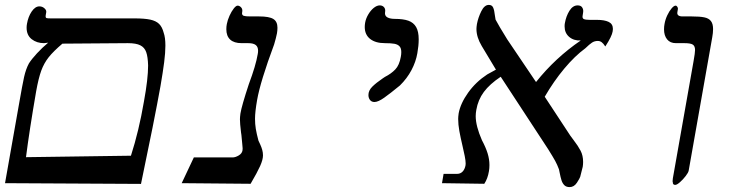

<svg xmlns="http://www.w3.org/2000/svg" viewBox="-46 -747 3066 783"><path d="M529 3 -25.5 0 32.5 -328Q45 -400 52.2 -432.8Q59.5 -465.5 72 -488.5Q83.5 -506.5 104.8 -529.5Q126 -552.5 150.5 -573L133.5 -571Q104 -571 83.2 -587.2Q62.5 -603.5 62.5 -634Q62.5 -642 64 -650Q69 -679 83.2 -700Q97.5 -721 114.5 -721Q126.5 -721 135.2 -713.2Q144 -705.5 142.5 -697L140.5 -685Q140 -683 140 -680Q140 -674.5 144 -673.2Q148 -672 160.5 -672H502.5Q543 -672 566.5 -667Q590 -662 602.8 -649.5Q615.5 -637 621.5 -613.5Q628.5 -594 628.5 -561Q628.5 -532.5 623.5 -493.2Q618.5 -454 608.5 -396Q583.5 -256.5 529 3ZM558 -480Q557 -515.5 550.2 -534.5Q543.5 -553.5 526.2 -562.2Q509 -571 475.5 -571L208.5 -569Q171.5 -537.5 152.5 -513.5Q133.5 -489.5 122.2 -458.8Q111 -428 101.5 -375Q73.5 -212.5 60 -106L488 -112Q520.5 -213 541 -333Q558 -425.5 558 -480Z M976 2.5 695 0 744.5 -105H902.5Q914 -105 927.5 -113Q941 -121 943 -134Q943.5 -136.5 943.5 -142Q943.5 -148.5 942 -159.5Q939.5 -182 938.5 -196.5L937 -206.5Q932.5 -243.5 932.5 -260.5Q932.5 -269 934.5 -284Q939.5 -315 968.5 -403Q997.5 -480.5 1005 -526Q1006.5 -533.5 1006.5 -540Q1006.5 -556 996.8 -563.5Q987 -571 966.5 -571H939.5Q908.5 -571 892.8 -585.5Q877 -600 877 -628Q877 -639 879 -649Q882 -665 890 -682.8Q898 -700.5 907.2 -712.2Q916.5 -724 923 -724Q930.5 -724 937 -717.2Q943.5 -710.5 942 -700Q941 -695 941 -693Q941 -685 948 -682.5Q955 -680 975 -680H1011Q1052 -680 1068.8 -669.5Q1085.5 -659 1085.5 -634Q1085.5 -622.5 1083.5 -611Q1079.5 -591 1072 -566Q1015.5 -414 1002.5 -339Q994 -290.5 994 -262.5Q994 -241.5 997.2 -221.5Q1000.5 -201.5 1008 -173.5Q1010 -169.5 1015.2 -158Q1020.5 -146.5 1023.5 -135.5Q1026.5 -124.5 1026.5 -113.5Q1026.5 -96 1014.8 -69.8Q1003 -43.5 976 2.5Z M1481 -331Q1469.5 -331 1463 -339.2Q1456.5 -347.5 1456.5 -359.5Q1456.5 -378 1472.5 -393.8Q1488.5 -409.5 1515 -427.5L1524 -433.5Q1549.5 -446.5 1566 -463.8Q1582.5 -481 1588.5 -515Q1590.5 -525 1590.5 -534.5Q1590.5 -550.5 1583.2 -558.2Q1576 -566 1562.2 -568.5Q1548.5 -571 1523.5 -571Q1485.5 -571 1463.5 -588.2Q1441.5 -605.5 1441.5 -637Q1441.5 -645 1443 -654Q1446 -671.5 1455.8 -688Q1465.5 -704.5 1478.2 -714.8Q1491 -725 1502.5 -725Q1512.5 -725 1518.8 -719Q1525 -713 1525 -703.5Q1525 -700 1524.5 -698Q1524 -696.5 1524 -693Q1524 -681 1535 -675.5Q1546 -670 1564.5 -670Q1598.5 -670 1619.5 -662.5Q1640.5 -655 1651 -636.8Q1661.5 -618.5 1661.5 -586.5Q1661.5 -560.5 1656 -530Q1650 -495 1632 -461Q1614 -427 1585 -398.5Q1545.5 -366 1520.8 -348.5Q1496 -331 1481 -331Z M2236 -44.5 2233.5 -56.5Q2226.5 -75.5 2218 -91Q2209.5 -106.5 2189.5 -138.5L1996 -434Q1951 -404 1927.2 -372Q1903.5 -340 1896.5 -299Q1894 -285.5 1894 -273.5Q1894 -233 1919.5 -175Q1935 -146 1942.5 -121.8Q1950 -97.5 1950 -74Q1950 -60.5 1948 -49Q1943 -18.5 1929 2.5L1756.5 0L1763 -38H1818.5Q1831.5 -38 1840.5 -47.2Q1849.5 -56.5 1852.5 -73Q1853 -75.5 1853 -80.5Q1853 -91.5 1849.2 -110.8Q1845.5 -130 1840.5 -150.5Q1832 -186.5 1827.2 -213Q1822.5 -239.5 1822.5 -262Q1822.5 -271 1824.5 -285Q1832 -325.5 1863.2 -369.2Q1894.5 -413 1941 -443.5L1976.5 -463L1918.5 -559.5Q1897 -595.5 1897 -629Q1897 -636 1899 -649Q1904 -675.5 1916.8 -701.2Q1929.5 -727 1947.5 -727Q1960.5 -727 1965.2 -716Q1970 -705 1972 -685.5Q1974.5 -669.5 1975 -667Q1987.5 -643 2022.5 -586.5L2140 -412.5Q2219 -511.5 2322.5 -582Q2294 -580.5 2275.2 -596.5Q2256.5 -612.5 2256.5 -639.5Q2256.5 -647.5 2257.5 -652Q2262.5 -681 2276.2 -703Q2290 -725 2309.5 -725Q2322 -725 2327.2 -718Q2332.5 -711 2332.5 -702Q2332.5 -697.5 2332 -696L2330 -683Q2328 -672.5 2335 -669.2Q2342 -666 2359.5 -666H2388.5Q2418.5 -666 2436 -657.8Q2453.5 -649.5 2453.5 -629Q2453.5 -626 2452.5 -619Q2449.5 -599 2422.5 -557.5Q2414.5 -570 2407.5 -575Q2400.5 -580 2392 -580Q2378.5 -580 2368.2 -573.2Q2358 -566.5 2341 -550Q2298.5 -519 2255.2 -467.2Q2212 -415.5 2175.5 -352.5L2280 -193.5Q2282 -190 2293 -176Q2311.5 -152 2321.8 -132.2Q2332 -112.5 2332 -86.5Q2332 -77 2330.5 -67Q2322 -32.5 2320.2 -26.2Q2318.5 -20 2306.8 -2Q2295 16 2277 16Q2263 16 2255.2 8Q2247.5 0 2243.8 -12Q2240 -24 2236 -44.5Z M2859 -597 2762.5 -51Q2761 -43 2750.2 -29Q2739.5 -15 2727 -4Q2714.5 7 2707.5 7Q2702.5 7 2700 4.2Q2697.5 1.5 2698 -3Q2697 -4 2697 -9Q2697 -11 2698 -20L2782.5 -498Q2788.5 -531.5 2788.5 -543Q2788.5 -559 2779.5 -565Q2770.5 -571 2745.5 -571H2710.5Q2687 -571 2674.5 -586.5Q2662 -602 2662 -627.5Q2662 -639 2664 -649Q2667 -667 2675.2 -684.5Q2683.5 -702 2693 -713Q2702.5 -724 2709 -724Q2713.5 -724 2716.5 -718.8Q2719.5 -713.5 2718.5 -710L2716.5 -698Q2713 -680 2738 -680H2775Q2808 -680 2826.2 -676.2Q2844.5 -672.5 2853.2 -661.2Q2862 -650 2862 -628.5Q2862 -613 2858.5 -594Z"/></svg>

Font: JuliaMono Italic
Style: Regular
Weight: 400
Italic angle: -9°
Monospace: yes
Designer: cormullion
Foundry: corm
Version: Version 0.049; ttfautohint (v1.8.4)